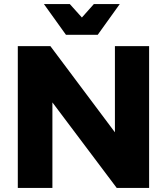

<svg xmlns="http://www.w3.org/2000/svg" viewBox="-20 -929 826 949"><path d="M68 -701H229L596 -211L548 -195V-701H717V0H557L190 -488L239 -504V0H68ZM463 -757H306L197 -909H325L431 -791H339L444 -909H572Z"/></svg>

Font: Alexandria
Style: Bold
Weight: 700
Designer: Mohamed Gaber
Foundry: Kief Type Foundry
Version: Version 5.100